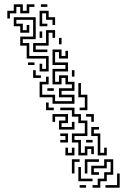

<svg xmlns="http://www.w3.org/2000/svg" viewBox="-20 -782 618 892"><path d="M14 -696V-732H44V-762H86V-732H104V-762H140V-750H116V-720H74V-750H56V-720H26V-696ZM170 -750V-762H200V-750ZM164 -660V-732H206V-702H236V-666H224V-690H194V-720H176V-672H200V-660ZM164 -450V-486H176V-462H194V-510H104V-570H74V-612H134V-690H56V-672H86V-642H104V-666H116V-630H74V-660H44V-702H146V-600H86V-582H116V-522H206V-450ZM134 -540V-582H194V-642H236V-606H224V-630H206V-570H146V-552H200V-540ZM164 -606V-636H176V-606ZM254 -576V-606H266V-576ZM224 -300V-330H164V-402H194V-426H206V-390H176V-342H236V-312H314V-330H254V-372H314V-390H284V-420H266V-390H224V-462H284V-480H224V-552H266V-522H284V-546H296V-510H254V-540H236V-492H296V-450H236V-402H254V-432H296V-402H326V-360H266V-342H326V-300ZM110 -480V-492H140V-480ZM134 -420V-456H146V-432H170V-420ZM314 -426V-456H326V-426ZM350 -270V-282H374V-330H344V-396H356V-342H386V-270ZM200 -360V-372H230V-360ZM194 -270V-306H206V-282H230V-270ZM344 -60V-120H314V-162H374V-210H344V-240H314V-270H260V-282H326V-252H356V-222H386V-150H326V-132H356V-72H374V-102H416V-66H404V-90H386V-60ZM254 -180V-222H284V-240H236V-216H224V-252H296V-210H266V-192H314V-216H326V-180ZM404 -216V-240H380V-252H416V-216ZM434 -60V-150H404V-192H440V-180H416V-162H446V-72H464V-96H476V-60ZM260 -120V-132H284V-150H260V-162H296V-120ZM380 -120V-132H410V-120ZM284 -60V-96H296V-72H314V-96H326V-60ZM314 24V-42H350V-30H326V24ZM374 24V-42H440V-30H386V24ZM410 90V78H434V48H464V18H494V-30H476V0H416V18H440V30H404V-12H464V-42H506V30H476V60H446V90ZM344 60V-6H356V48H410V60ZM470 90V78H524V24H536V90ZM350 90V78H380V90Z"/></svg>

Font: Rubik Maze
Style: Regular
Weight: 400
Designer: Hubert and Fischer, NaN
Foundry: Hubert and Fischer, NaN
Version: Version 2.200